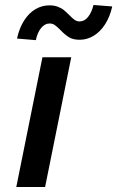

<svg xmlns="http://www.w3.org/2000/svg" viewBox="-20 -751 471 771"><path d="M150.4 -521H266.1L161.1 0H45.4ZM178.2 -729.5Q197.8 -729.5 212.4 -723.9Q227.1 -718.3 236.6 -710.4Q246.1 -702.6 258.8 -689.9Q271 -677.2 279.8 -671.1Q288.6 -665 299.8 -665Q319.3 -665 333.7 -683.1Q348.1 -701.2 355.5 -731L430.7 -725.1Q421.4 -683.6 401.9 -653.3Q382.3 -623 356 -607.2Q329.6 -591.3 299.8 -591.3Q273.4 -591.3 256.8 -601.6Q240.2 -611.8 222.2 -630.9Q208.5 -644.5 199.7 -650.6Q190.9 -656.7 179.2 -656.7Q159.7 -656.7 144.8 -638.2Q129.9 -619.6 124 -589.8L48.3 -596.2Q57.6 -638.7 76.9 -668.7Q96.2 -698.7 122.3 -714.1Q148.4 -729.5 178.2 -729.5Z"/></svg>

Font: Reddit Sans Chocolate SemiBold
Style: Italic
Weight: 600
Italic angle: -11.25°
Designer: Stephen Hutchings
Version: Version 1.013